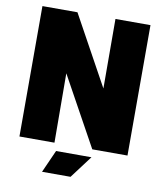

<svg xmlns="http://www.w3.org/2000/svg" viewBox="-93 -776 870 1015"><g transform="rotate(10 342.0 -268.5)"><path d="M444 -700 445 -327 240 -700H52V0H240L238 -372L443 0H632V-700ZM202 163H355L446 42H256Z"/></g></svg>

Font: Arthouse Owned Black
Style: Regular
Weight: 900
Designer: Jeremy Tribby
Foundry: Tribby Type
Version: Version 1.000;PS 001.000;hotconv 1.0.88;makeotf.lib2.5.64775